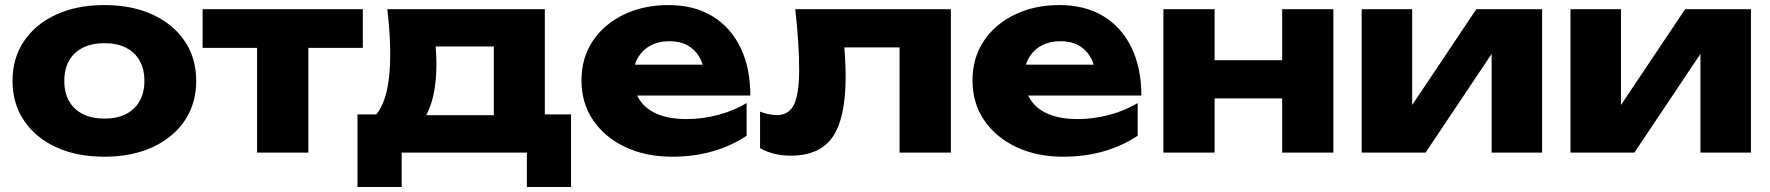

<svg xmlns="http://www.w3.org/2000/svg" viewBox="-20 -608 7053 765"><path d="M395.7 16.4Q286.2 16.4 203.9 -21.4Q121.6 -59.2 75.7 -127.5Q29.8 -195.8 29.8 -285.5Q29.8 -376.2 75.7 -444.2Q121.6 -512.2 204 -550Q286.4 -587.8 395.9 -587.8Q505.4 -587.8 587.7 -550Q670 -512.2 715.9 -444.3Q761.8 -376.4 761.8 -285.5Q761.8 -195.6 715.9 -127.4Q670 -59.2 587.6 -21.4Q505.2 16.4 395.7 16.4ZM395.9 -135.4Q446.2 -135.4 481.7 -153.4Q517.2 -171.4 536.3 -205.1Q555.4 -238.9 555.4 -285.4Q555.4 -332.8 536.3 -366.4Q517.2 -400 481.7 -418Q446.2 -436 395.9 -436Q346.4 -436 310.4 -418Q274.4 -400 255.3 -366.4Q236.2 -332.8 236.2 -285.7Q236.2 -238.6 255.3 -205Q274.4 -171.4 310.4 -153.4Q346.4 -135.4 395.9 -135.4Z M1004.2 -500.6H1208.6V0H1004.2ZM787.2 -571.4H1425.6V-417.2H787.2Z M2255.2 -152.2V137H2079.2V0H1580.4V137H1404.4V-152.2H1576.2L1614 -149H2028.2L2062.6 -152.2ZM1523.2 -571.4H2150.8V-38.6H1947.6V-516.4L2041.2 -422.8H1623L1699.4 -497.4Q1713.4 -455.8 1716.1 -419.5Q1718.8 -383.2 1718.8 -353Q1718.8 -214.8 1672.1 -138.4Q1625.4 -62 1540 -62L1457 -131.6Q1534.8 -186.2 1534.8 -393.6Q1534.8 -434.4 1531.8 -479Q1528.8 -523.6 1523.2 -571.4Z M2657.6 16.4Q2553.8 16.4 2472.3 -21.7Q2390.8 -59.8 2343.8 -128.3Q2296.8 -196.8 2296.8 -287.6Q2296.8 -377.4 2341.9 -444.8Q2387 -512.2 2465.6 -550Q2544.2 -587.8 2643.4 -587.8Q2745.6 -587.8 2818.4 -543.5Q2891.2 -499.2 2930.4 -418.3Q2969.6 -337.4 2969.6 -227.4H2462.4V-350.4H2854.8L2788 -307.4Q2784.4 -350.8 2766.3 -381.2Q2748.2 -411.6 2718.6 -427.7Q2689 -443.8 2648.2 -443.8Q2603.2 -443.8 2570.9 -425.9Q2538.6 -408 2520.9 -376.4Q2503.2 -344.8 2503.2 -303.4Q2503.2 -249.4 2527.5 -211.5Q2551.8 -173.6 2599.2 -153.6Q2646.6 -133.6 2715.6 -133.6Q2778.8 -133.6 2841.4 -150.2Q2904 -166.8 2954.8 -197.2V-67.2Q2895.6 -27.2 2820.5 -5.4Q2745.4 16.4 2657.6 16.4Z M3148.6 -571.4H3768.6V0H3564.2V-512.8L3657.8 -419.2H3250.8L3337.4 -498.2Q3343 -438.6 3346.2 -390.9Q3349.4 -343.2 3349.4 -304.6Q3349.4 -137.4 3297.8 -62.6Q3246.2 12.2 3130.6 12.2Q3097 12.2 3067.2 5.3Q3037.4 -1.6 3008.4 -17.6V-163.2Q3026.4 -156.2 3043.9 -152.8Q3061.4 -149.4 3075.2 -149.4Q3123.6 -149.4 3143.9 -192Q3164.2 -234.6 3164.2 -332.8Q3164.2 -379.8 3160.4 -439.6Q3156.6 -499.4 3148.6 -571.4Z M4215.6 16.4Q4111.8 16.4 4030.3 -21.7Q3948.8 -59.8 3901.8 -128.3Q3854.8 -196.8 3854.8 -287.6Q3854.8 -377.4 3899.9 -444.8Q3945 -512.2 4023.6 -550Q4102.2 -587.8 4201.4 -587.8Q4303.6 -587.8 4376.4 -543.5Q4449.2 -499.2 4488.4 -418.3Q4527.6 -337.4 4527.6 -227.4H4020.4V-350.4H4412.8L4346 -307.4Q4342.4 -350.8 4324.3 -381.2Q4306.2 -411.6 4276.6 -427.7Q4247 -443.8 4206.2 -443.8Q4161.2 -443.8 4128.9 -425.9Q4096.6 -408 4078.9 -376.4Q4061.2 -344.8 4061.2 -303.4Q4061.2 -249.4 4085.5 -211.5Q4109.8 -173.6 4157.2 -153.6Q4204.6 -133.6 4273.6 -133.6Q4336.8 -133.6 4399.4 -150.2Q4462 -166.8 4512.8 -197.2V-67.2Q4453.6 -27.2 4378.5 -5.4Q4303.4 16.4 4215.6 16.4Z M4615.4 -571.4H4819.4V0H4615.4ZM5088.6 -571.4H5292.6V0H5088.6ZM4732.8 -368.2H5166V-216H4732.8Z M5405.4 0V-571.4H5606.6V-111.2L5563.4 -125L5862.2 -571.4H6124.4V0H5923.2V-472.6L5966.8 -458.4L5660 0Z M6237.4 0V-571.4H6438.6V-111.2L6395.4 -125L6694.2 -571.4H6956.4V0H6755.2V-472.6L6798.8 -458.4L6492 0Z"/></svg>

Font: Unbounded
Style: Regular
Weight: 400
Designer: Luke Prowse, Jean-Baptiste Morizot, Fátima Lázaro, Florian Runge
Foundry: NaN
Version: Version 1.701;gftools[0.9.28.dev5+ged2979d]